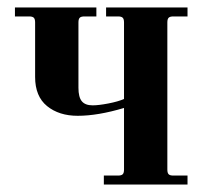

<svg xmlns="http://www.w3.org/2000/svg" viewBox="-20 -494 562 514"><path d="M20 -450V-474H238V-450H206Q197 -450 193.5 -446.5Q190 -443 190 -434V-259Q190 -234 199 -223Q208 -212 228 -212Q244 -212 270 -217Q296 -222 312 -229V-434Q312 -443 308.5 -446.5Q305 -450 296 -450H264V-474H482V-450H444Q435 -450 431.5 -446.5Q428 -443 428 -434V-40Q428 -31 431.5 -27.5Q435 -24 444 -24H482V0H258V-24H296Q305 -24 308.5 -27.5Q312 -31 312 -40V-205Q242 -184 188 -184Q138 -184 106 -210Q74 -236 74 -288V-434Q74 -443 70.5 -446.5Q67 -450 58 -450Z"/></svg>

Font: Old Standard TT
Style: Bold
Weight: 700
Designer: Alexey Kryukov <alexios@thessalonica.org.ru>
Version: Version 2.2